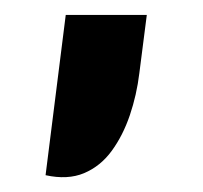

<svg xmlns="http://www.w3.org/2000/svg" viewBox="-20 -118 272 257"><path d="M41 116.5 68 -98H176.5L166.5 -20Q163 9 153.8 36.2Q144.5 63.5 129.5 84Q114.5 104.5 92.5 113.8Q70.5 123 41 116.5Z"/></svg>

Font: Expletus Sans SemiBold
Style: Italic
Weight: 600
Italic angle: -7°
Version: Version 7.500